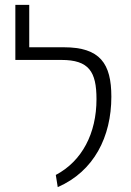

<svg xmlns="http://www.w3.org/2000/svg" viewBox="-20 -756 538 788"><path d="M217 12C366 -53 437 -195 437 -359C437 -495 391 -562 242 -562H100V-736H43V-510H232C345 -510 376 -462 376 -349C376 -209 317 -95 209 -38Z"/></svg>

Font: FiraGO Light
Style: Regular
Weight: 300
Designer: bBox Type
Foundry: bBox Type GmbH
Version: Version 1.001;PS 001.001;hotconv 1.0.88;makeotf.lib2.5.64775